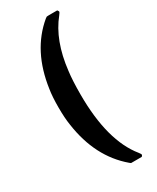

<svg xmlns="http://www.w3.org/2000/svg" viewBox="-248 -817 925 1134"><g transform="rotate(-30 214.0 -250.5)"><path d="M366 238Q366 242 359 249H286L277 242Q121 110 87 -128Q79 -177 79 -250Q79 -323 87 -372Q121 -612 277 -742Q286 -749 287 -749Q288 -750 324 -750H359Q366 -741 366 -738Q366 -733 355 -719Q260 -602 238 -407Q230 -346 230 -250Q230 65 355 219Q366 233 366 238Z"/></g></svg>

Font: MathJax_SansSerif
Style: Bold
Weight: 700
Version: Version 1.1